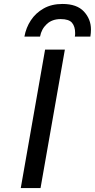

<svg xmlns="http://www.w3.org/2000/svg" viewBox="-20 -951 480 971"><path d="M85 0 208 -700H308L185 0ZM103.5 -766Q111.5 -811 136 -848.2Q160.5 -885.5 200.8 -908.2Q241 -931 296 -931Q369 -931 404.5 -892.5Q440 -854 440 -802Q440 -793 439.2 -784Q438.5 -775 437 -766H358.5Q359.5 -770.5 359.8 -775.2Q360 -780 360 -784Q360 -817 344.2 -835.8Q328.5 -854.5 287 -854.5Q243.5 -854.5 216.5 -829.2Q189.5 -804 182.5 -766Z"/></svg>

Font: Overpass Medium
Style: Italic
Weight: 500
Italic angle: -10°
Designer: Delve Withrington, Dave Bailey, Thomas Jockin
Foundry: Delve Fonts LLC
Version: Version 4.000